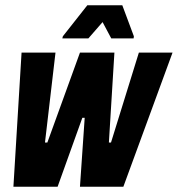

<svg xmlns="http://www.w3.org/2000/svg" viewBox="-20 -710 676 730"><path d="M31 0 62 -510H191L151 -168H160L284 -510H415L394 -168H402L508 -510H636L449 0H284L302 -262H293L199 0ZM217 -564 219 -572 312 -690H445L489 -572L488 -564H403L370 -626L316 -564Z"/></svg>

Font: Saira Condensed ExtraBold
Style: Italic
Weight: 800
Width: 3
Italic angle: -12°
Designer: Hector Gatti with collaboration of the Omnibus-Type team
Foundry: Omnibus-Type
Version: Version 1.101